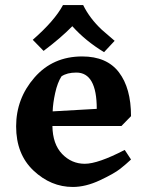

<svg xmlns="http://www.w3.org/2000/svg" viewBox="-20 -723 580 762"><path d="M269 19Q182 19 113 -46Q44 -111 44 -221.5Q44 -332 117 -415.5Q190 -499 306 -499Q404 -499 452 -436Q500 -373 500 -262L462 -223H188Q189 -151 226.5 -112Q264 -73 316.5 -73Q369 -73 475 -128L500 -90Q481 -72 457 -53Q433 -34 376.5 -7.5Q320 19 269 19ZM283 -435Q246 -435 224 -420Q208 -395 199 -354Q190 -313 189 -281L364 -291Q364 -435 283 -435ZM230 -703H310Q336 -650 384 -605Q402 -589 435 -561L393 -516Q320 -560 267 -619Q221 -572 153 -521L110 -565Q197 -641 230 -703Z"/></svg>

Font: Asul
Style: Bold
Weight: 700
Designer: Mariela Monsalve
Foundry: Mariela Monsalve
Version: Version 1.002